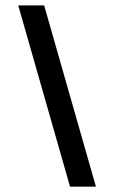

<svg xmlns="http://www.w3.org/2000/svg" viewBox="-20 -704 431 724"><path d="M341.8 0H244.1L48.8 -683.6H146.5Z"/></svg>

Font: BabelStone Runic Beorhtnoth
Style: Regular
Weight: 400
Designer: Andrew West
Foundry: BabelStone
Version: Version 7.004;November 9, 2023